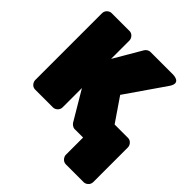

<svg xmlns="http://www.w3.org/2000/svg" viewBox="-207 -713 1072 1072"><g transform="rotate(45 329.0 -177.0)"><path d="M242 -153 344 19C350 28 362 38 376 38H564C637 38 595 -21 595 -21L420 -277L579 -507C620 -567 548 -566 548 -566H370C359 -566 345 -559 338 -547L242 -383V-528C242 -544 228 -566 205 -566H63C47 -566 26 -551 26 -528V0C26 16 40 38 63 38H205C221 38 242 23 242 0ZM621 212C637 212 658 197 658 174V-100C658 -116 644 -138 621 -138H480C464 -138 442 -123 442 -100V174C442 190 457 212 480 212Z"/></g></svg>

Font: Asimov Print
Style: E
Weight: 500
Designer: Google
Version: Version 2.000980; 2014